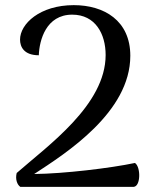

<svg xmlns="http://www.w3.org/2000/svg" viewBox="-20 -727 590 747"><path d="M59 0H500C528 -2 528 -78 505 -93C411 -73 227 -51 113 -50C237 -131 487 -290 487 -510C487 -647 385 -707 267 -707C135 -707 58 -634 58 -573C58 -545 73 -512 131 -512C133 -570 159 -670 261 -670C351 -670 391 -595 391 -513C391 -319 167 -161 45 -54C39 -31 46 -9 59 0Z"/></svg>

Font: Arima Koshi Medium
Style: Regular
Weight: 500
Designer: Joana Correia and Natanael Gama
Foundry: NDISCOVER
Version: Version 1.019;PS 001.019;hotconv 1.0.88;makeotf.lib2.5.64775